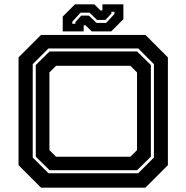

<svg xmlns="http://www.w3.org/2000/svg" viewBox="-20 -860 854 880"><path d="M168 0 65 -103V-597L168 -700H646.5L749.5 -597V-103L646.5 0ZM202 -66H613.5L685.5 -138V-566L613.5 -638H202L130 -566V-138ZM207 -80 144 -142V-562L207 -624H608.5L671.5 -562V-142L608.5 -80ZM237 -141.5H577.5L608 -172V-528L577.5 -558.5H237L206.5 -528V-172ZM267.5 -716V-784L323.5 -840H412.5L440.5 -812H449.5V-840H545.5V-772L489.5 -716H400.5L372.5 -744H363.5V-716ZM311.5 -751H325.5V-759L352.5 -788.5H387.5L422.5 -755H466.5L504.5 -796V-806H490.5V-798L463.5 -768.5H424.5L390.5 -802H349.5L311.5 -761Z"/></svg>

Font: Tourney Expanded Regular
Style: Bold
Weight: 700
Width: 7
Designer: Tyler Finck
Foundry: Etcetera Type Co
Version: Version 1.010; ttfautohint (v1.8.3)